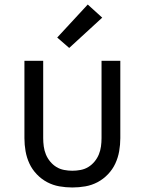

<svg xmlns="http://www.w3.org/2000/svg" viewBox="-20 -821 640 849"><path d="M300 8Q271 8 242.5 3Q214 -2 188.5 -15.5Q163 -29 142.5 -50.5Q122 -72 110 -98Q98 -124 93 -152.5Q88 -181 88 -210V-552H171V-210Q171 -192 173.5 -173.5Q176 -155 183 -138Q190 -121 202 -106.5Q214 -92 229.5 -82.5Q245 -73 263.5 -69.5Q282 -66 300 -66Q318 -66 336.5 -69.5Q355 -73 370.5 -82.5Q386 -92 398 -106.5Q410 -121 417 -138Q424 -155 426.5 -173.5Q429 -192 429 -210V-552H512V-210Q512 -181 507 -152.5Q502 -124 490 -98Q478 -72 457.5 -50.5Q437 -29 411.5 -15.5Q386 -2 357.5 3Q329 8 300 8ZM286 -609 233 -655 368 -801 432 -743Z"/></svg>

Font: Monocode
Style: Regular
Weight: 400
Designer: Belleve Invis
Foundry: Belleve Invis
Version: Version 16.1.0; ttfautohint (v1.8.4)